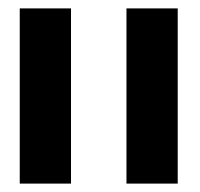

<svg xmlns="http://www.w3.org/2000/svg" viewBox="-20 -905 475 457"><path d="M149 -468V-885H27V-468ZM403 -468V-885H281V-468Z"/></svg>

Font: Ny Stormning
Style: Fi
Weight: 300
Designer: Robert Jablonski, Mew Too
Foundry: Cannot Into Space Fonts
Version: Version 0.90